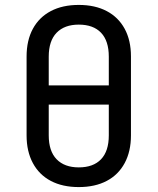

<svg xmlns="http://www.w3.org/2000/svg" viewBox="-20 -750 640 780"><path d="M300 10Q234 10 186.5 -15Q139 -40 113.5 -87.5Q88 -135 88 -200V-520Q88 -586 113.5 -633Q139 -680 186.5 -705Q234 -730 300 -730Q366 -730 413.5 -705Q461 -680 486.5 -633Q512 -586 512 -521V-200Q512 -135 486.5 -87.5Q461 -40 413.5 -15Q366 10 300 10ZM300 -70Q359 -70 390.5 -103Q422 -136 422 -200V-325H178V-200Q178 -136 210 -103Q242 -70 300 -70ZM178 -403H422V-520Q422 -584 390.5 -617Q359 -650 300 -650Q242 -650 210 -617Q178 -584 178 -520Z"/></svg>

Font: JetBrains Mono
Style: Regular
Weight: 400
Monospace: yes
Designer: Philipp Nurullin, Konstantin Bulenkov
Foundry: JetBrains
Version: Version 2.305